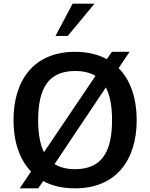

<svg xmlns="http://www.w3.org/2000/svg" viewBox="-20 -1019 822 1052"><path d="M391 -630C437 -630 474 -621 503 -603L221 -185C199 -229 189 -288 189 -361C189 -534 245 -630 391 -630ZM560 -540C583 -496 594 -436 594 -361C594 -188 538 -92 391 -92C345 -92 308 -102 279 -120ZM729 -361C729 -479 696 -579 630 -646L690 -735H593L565 -695C518 -721 460 -735 391 -735C165 -735 54 -579 54 -361C54 -245 86 -146 150 -79L88 13H189L217 -27C264 -1 323 13 391 13C617 13 729 -143 729 -361ZM378 -999 284 -822H351L498 -999Z"/></svg>

Font: Perun SemiBold
Style: Regular
Weight: 600
Foundry: Copyright (c) Stefan Peev, Context Ltd, 2016
Version: Version 1.089